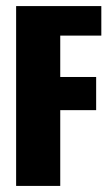

<svg xmlns="http://www.w3.org/2000/svg" viewBox="-20 -611 368 631"><path d="M33 0V-591H313V-494H178V-358H296V-249H178V0Z"/></svg>

Font: Alumni Sans Thin ExtraBold
Style: Regular
Weight: 800
Version: Version 1.018